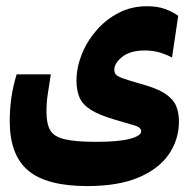

<svg xmlns="http://www.w3.org/2000/svg" viewBox="-20 -427 626 625"><path d="M264.2 178.7Q131.8 178.7 71.8 128.2Q11.7 77.6 11.7 -32.7Q11.7 -70.3 16.8 -107.7Q22 -145 34.2 -185.1H145.5Q139.2 -143.6 135.3 -119.4Q131.3 -95.2 131.3 -62Q131.3 -24.9 143.1 -3.7Q154.8 17.6 189.7 26.1Q224.6 34.7 293.5 34.7Q366.2 34.7 402.8 24.9Q439.5 15.1 439.5 0.5Q439.5 -12.2 419.2 -18.3Q398.9 -24.4 353.5 -37.6Q301.8 -52.7 274.9 -70.1Q248 -87.4 238.5 -110.4Q229 -133.3 229 -164.6Q229 -206.5 245.8 -249.3Q262.7 -292 293.5 -327.6Q324.2 -363.3 366 -385Q407.7 -406.7 458 -406.7Q491.7 -406.7 516.1 -398.2Q540.5 -389.6 560.1 -375.5L540 -239.7Q522.9 -249 500.5 -255.9Q478 -262.7 451.7 -262.7Q404.3 -262.7 378.2 -242.2Q352.1 -221.7 352.1 -199.7Q352.1 -190.4 357.4 -184.3Q362.8 -178.2 381.1 -171.6Q399.4 -165 439 -153.8Q491.2 -139.6 517.6 -122.1Q543.9 -104.5 553.2 -82.3Q562.5 -60.1 562.5 -31.7Q562.5 26.4 530.3 74.2Q498 122.1 431.9 150.4Q365.7 178.7 264.2 178.7Z"/></svg>

Font: Cascadia Mono
Style: Bold
Weight: 700
Monospace: yes
Designer: Aaron Bell
Foundry: Saja Typeworks
Version: Version 2404.023; ttfautohint (v1.8.4)